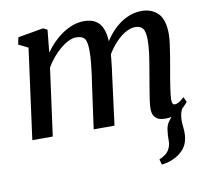

<svg xmlns="http://www.w3.org/2000/svg" viewBox="-86 -663 1095 1003"><g transform="rotate(-10 461.0 -161.5)"><path d="M693 243.5 685 214.5Q707 205 720.2 194.2Q733.5 183.5 741 167Q750.5 148.5 749.8 123.8Q749 99 753 73.5Q755.5 44.5 771.5 24.5Q787.5 4.5 799 -10.5L863.5 -48.5Q846.5 -28.5 840.2 -6.8Q834 15 834.5 42Q835 55 836.8 70.8Q838.5 86.5 838.5 101Q838.5 133.5 827 160Q815.5 186.5 788 207Q769.5 221 747 230Q724.5 239 693 243.5ZM227 -554.5 215 -434.5Q233 -461 256.5 -484.8Q280 -508.5 307 -526.8Q334 -545 363 -555.2Q392 -565.5 421.5 -565.5Q458 -565.5 482.2 -551.2Q506.5 -537 519 -506.5Q531.5 -476 532.5 -426Q532.5 -420.5 532.2 -414Q532 -407.5 531.8 -400.8Q531.5 -394 530.5 -386.5L514 -408Q531.5 -442.5 554.5 -471.2Q577.5 -500 605 -521.2Q632.5 -542.5 663.5 -554Q694.5 -565.5 728 -565.5Q780.5 -565.5 813.8 -532.5Q847 -499.5 847 -421.5Q847 -401.5 843 -371.2Q839 -341 833.5 -307.8Q828 -274.5 823 -246.5Q818.5 -221 813.5 -192.2Q808.5 -163.5 804.8 -136Q801 -108.5 799.5 -86.5Q799 -69.5 802.8 -62.2Q806.5 -55 814 -55Q825 -55 836.2 -61.5Q847.5 -68 865 -84L877.5 -57.5Q872.5 -50 856.2 -33.8Q840 -17.5 814.2 -3.8Q788.5 10 754.5 10Q727 10 711.8 1.2Q696.5 -7.5 690.5 -22.5Q684.5 -37.5 685 -57Q685.5 -76.5 689.5 -104.2Q693.5 -132 699 -162.8Q704.5 -193.5 709 -222Q713.5 -249.5 719.2 -282.5Q725 -315.5 729 -349Q733 -382.5 733 -411.5Q732.5 -457 719.5 -472.8Q706.5 -488.5 679 -488.5Q659 -488.5 635.8 -477Q612.5 -465.5 589.8 -444.5Q567 -423.5 547 -395.5Q527 -367.5 512.5 -335L532.5 -399.5Q531.5 -376.5 528.8 -349.5Q526 -322.5 522.8 -295.8Q519.5 -269 516 -245L484.5 0H374L404.5 -220.5Q409 -248.5 413.5 -282Q418 -315.5 421 -348.8Q424 -382 424 -410Q423.5 -458 410.8 -473.5Q398 -489 366.5 -489Q348 -489 326.5 -478.8Q305 -468.5 283 -450.2Q261 -432 241 -408.2Q221 -384.5 205.5 -358L157 0H48.5L113 -479.5L62.5 -504.5L70 -542L205.5 -565.5Z"/></g></svg>

Font: Merriweather 24pt Medium
Style: Italic
Weight: 500
Italic angle: -7.8°
Version: Version 2.101